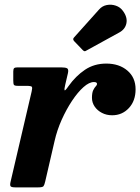

<svg xmlns="http://www.w3.org/2000/svg" viewBox="-20 -812 608 832"><path d="M512.5 -765Q501 -781 481.8 -787.5Q462.5 -794 442.8 -790.2Q423 -786.5 409 -770.5L301.5 -650.5Q293 -642.5 301.5 -633.5L338 -595.5Q343 -590.5 346.2 -590Q349.5 -589.5 355.5 -593.5L496.5 -671Q522.5 -685 527.8 -711.2Q533 -737.5 512.5 -765ZM55.5 -520Q45 -520 41.2 -516.5Q37.5 -513 37.5 -502V-463.5Q37.5 -449 40.2 -444.5Q43 -440 57.5 -440H94.5Q115 -440 118 -435.8Q121 -431.5 117 -415L25.5 -23Q22.5 -9.5 26 -4.8Q29.5 0 48 0H144.5Q164.5 0 168.5 -5.2Q172.5 -10.5 176 -26L216.5 -201Q227 -247.5 247.2 -292.8Q267.5 -338 292.2 -375.2Q317 -412.5 341.8 -434.5Q366.5 -456.5 387 -456.5Q400.5 -456.5 400.5 -448Q400.5 -443.5 395 -438Q389.5 -432.5 384 -421.2Q378.5 -410 378.5 -388Q378.5 -367.5 390.2 -350.2Q402 -333 421.8 -322.8Q441.5 -312.5 466 -312.5Q509.5 -312.5 538.5 -343.8Q567.5 -375 567.5 -425Q567.5 -476 532 -506.2Q496.5 -536.5 440.5 -536.5Q388 -536.5 348 -509.5Q308 -482.5 277 -439Q262 -417 260 -421Q258 -425 262.5 -444L274.5 -495.5Q278 -512 270.8 -516Q263.5 -520 245 -520Z"/></svg>

Font: Besley
Style: Bold Italic
Weight: 700
Italic angle: -13°
Designer: Owen Earl
Foundry: indestructible type*
Version: Version 2.001